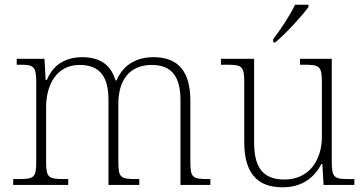

<svg xmlns="http://www.w3.org/2000/svg" viewBox="-20 -786 1547 816"><path d="M36 0H270V-25H254C187 -25 176 -30 176 -97V-331C176 -426 221 -510 318 -510C408 -510 441 -456 441 -361V0H572V-25H560C493 -25 483 -30 483 -98V-346C483 -437 524 -510 625 -510C713 -510 747 -456 747 -361V0H874V-25H866C799 -25 789 -30 789 -98V-359C789 -480 739 -543 633 -543C550 -543 500 -502 475 -444H471C454 -501 415 -543 330 -543C262 -543 207 -514 179 -446H174L169 -536H51V-511H65C121 -511 134 -505 134 -439V-98C134 -30 124 -25 57 -25H36Z M1141 -619V-606H1150C1194 -642 1266 -721 1291 -756V-766H1234C1213 -721 1170 -657 1141 -619ZM1181 10C1265 10 1316 -32 1346 -89H1350L1355 0H1486V-25H1460C1403 -25 1390 -30 1390 -97V-536H1255V-511H1270C1337 -511 1348 -506 1348 -438V-205C1348 -107 1295 -23 1189 -23C1085 -23 1060 -90 1060 -183V-536H919V-511H940C1007 -511 1018 -506 1018 -439V-184C1018 -51 1072 10 1181 10Z"/></svg>

Font: Noto Serif Gurmukhi ExtraLight
Style: Regular
Weight: 200
Designer: Vaibhav Singh and the Monotype Design Team
Foundry: Monotype Imaging Inc.
Version: Version 2.004